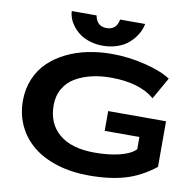

<svg xmlns="http://www.w3.org/2000/svg" viewBox="-98 -1029 1147 1144"><g transform="rotate(10 475.5 -456.5)"><path d="M911.1 -105Q828.1 -39.1 735.4 -11Q642.6 17.1 514.2 17.1Q408.2 17.1 321 -10Q233.9 -37.1 174.3 -85.7Q114.7 -134.3 82.3 -203.1Q49.8 -272 49.8 -354Q49.8 -425.8 75.2 -486.1Q100.6 -546.4 144.8 -589.1Q189 -631.8 249 -661.6Q309.1 -691.4 378.7 -705.8Q448.2 -720.2 523.9 -720.2Q626.5 -720.2 726.8 -695.3Q827.1 -670.4 882.8 -633.8L808.1 -502Q716.8 -580.1 543 -580.1Q481.4 -580.1 428 -567.6Q374.5 -555.2 330.3 -529.8Q286.1 -504.4 260.5 -460.4Q234.9 -416.5 234.9 -358.9Q234.9 -248.5 309.1 -185.8Q383.3 -123 523.9 -123Q608.4 -123 674.8 -139.4Q741.2 -155.8 771 -187V-261.2H561V-380.9H911.1ZM244.1 -930.2H394Q405.8 -866.2 464.8 -866.2Q525.9 -866.2 536.1 -930.2H688Q684.6 -910.6 675.5 -889.4Q666.5 -868.2 648.2 -844.5Q629.9 -820.8 605.2 -802Q580.6 -783.2 543 -771Q505.4 -758.8 460.9 -758.8Q417 -758.8 379.6 -771Q342.3 -783.2 317.9 -802Q293.5 -820.8 276.4 -844.2Q259.3 -867.7 251.7 -889.6Q244.1 -911.6 244.1 -930.2Z"/></g></svg>

Font: Messapia Bold
Style: Regular
Weight: 400
Designer: Luca Marsano
Foundry: Collletttivo
Version: Version 1.000;FEAKit 1.0